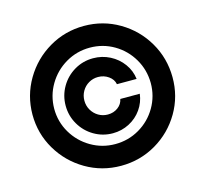

<svg xmlns="http://www.w3.org/2000/svg" viewBox="-105 -836 1031 966"><g transform="rotate(-15 410.5 -353.5)"><path d="M413.1 -548.8Q460 -548.8 500.5 -528.1Q541 -507.3 567.1 -471.4Q593.3 -435.5 598.6 -391.6H496.1Q491.2 -417.5 467.3 -434.3Q443.4 -451.2 413.1 -451.2Q386.7 -451.2 364.5 -438.2Q342.3 -425.3 329.3 -402.8Q316.4 -380.4 316.4 -353.5Q316.4 -327.1 329.3 -304.7Q342.3 -282.2 364.5 -269Q386.7 -255.9 413.1 -255.9Q443.4 -255.9 465.8 -272.5Q488.3 -289.1 493.2 -315.4H594.7Q589.4 -271.5 564.2 -235.6Q539.1 -199.7 499.3 -179Q459.5 -158.2 413.1 -158.2Q360.4 -158.2 315.7 -184.6Q271 -210.9 244.9 -255.9Q218.8 -300.8 218.8 -353.5Q218.8 -406.2 244.9 -451.2Q271 -496.1 315.7 -522.5Q360.4 -548.8 413.1 -548.8ZM45.9 -353.5Q46.4 -452.6 95.7 -536.1Q145 -619.6 228.5 -668.7Q312 -717.8 411.1 -717.8Q510.3 -717.8 593.8 -668.7Q677.2 -619.6 726.1 -536.1Q774.9 -452.6 775.4 -353.5Q775.9 -254.4 727.1 -170.9Q678.2 -87.4 594.5 -38.3Q510.7 10.7 411.1 10.7Q312 10.7 228.3 -38.3Q144.5 -87.4 95.2 -170.9Q45.9 -254.4 45.9 -353.5ZM662.1 -353.5Q661.6 -421.9 627.9 -479.5Q594.2 -537.1 536.9 -570.8Q479.5 -604.5 411.1 -604.5Q343.3 -604.5 285.6 -570.8Q228 -537.1 193.8 -479.5Q159.7 -421.9 159.2 -353.5Q159.2 -285.6 193.1 -228Q227.1 -170.4 284.9 -136.5Q342.8 -102.5 411.1 -102.5Q479.5 -102.5 537.1 -136.2Q594.7 -169.9 628.4 -227.5Q662.1 -285.2 662.1 -353.5Z"/></g></svg>

Font: Pretendard JP
Style: Bold
Weight: 700
Designer: Base glyphs from Inter by Rasmus Andersson; Hangeul glyphs from Noto Sans CJK(Source Han Sans) by Jang Soo-young and Kan
Foundry: Kil Hyung-jin
Version: Version 1.309